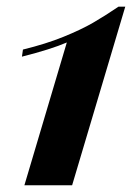

<svg xmlns="http://www.w3.org/2000/svg" viewBox="-20 -548 412 568"><path d="M52.2 0 177.7 -422.4Q131.3 -402.3 44.9 -380.4L47.9 -401.4Q115.7 -418 167.5 -439Q219.2 -460 254.4 -480.2Q289.6 -500.5 330.6 -528.3H350.6L193.4 0Z"/></svg>

Font: TypoPRO Playfair Display SC
Style: Bold Italic
Weight: 700
Italic angle: -14.9847°
Designer: Claus Eggers Sørensen
Foundry: Claus Eggers Sørensen
Version: Version 1.004;PS 001.004;hotconv 1.0.70;makeotf.lib2.5.58329